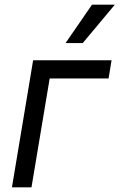

<svg xmlns="http://www.w3.org/2000/svg" viewBox="-20 -804 513 824"><path d="M458.8 -545.5H122.2L31.2 0H115.1L193.2 -467.3H446ZM261.4 -619.3H335.2L473 -784.1H375Z"/></svg>

Font: Margiela Sans
Style: Italic
Weight: 400
Italic angle: -9.39999°
Designer: Stefan Endress, Andreas Faust
Version: Version 1.100;FEAKit 1.0